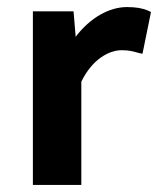

<svg xmlns="http://www.w3.org/2000/svg" viewBox="-20 -523 447 543"><path d="M210 -292C241 -356 289 -381 324 -381C345 -381 356 -378 373 -373L383 -371L407 -489L399 -493C382 -500 364 -503 339 -503C289 -503 235 -473 194 -419L188 -491H73V0H210Z"/></svg>

Font: Falling Sky
Style: SeBd
Weight: 600
Designer: Paul D. Hunt
Foundry: Adobe Systems Incorporated
Version: Version 1.02